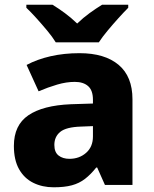

<svg xmlns="http://www.w3.org/2000/svg" viewBox="-20 -786 653 816"><path d="M318 -560Q425 -560 484 -510.5Q543 -461 543 -364V0H426L393 -74H389Q366 -45 341.5 -26Q317 -7 285.5 1.5Q254 10 208 10Q160 10 121.5 -9Q83 -28 61 -67Q39 -106 39 -166Q39 -254 100.5 -296Q162 -338 281 -343L375 -346V-362Q375 -402 354.5 -420Q334 -438 298 -438Q262 -438 223 -426.5Q184 -415 144 -398L93 -510Q138 -534 195 -547Q252 -560 318 -560ZM324 -248Q261 -246 236 -225.5Q211 -205 211 -170Q211 -139 229 -125Q247 -111 275 -111Q317 -111 346 -136.5Q375 -162 375 -206V-250ZM217 -606Q203 -629 180.5 -656Q158 -683 134.5 -709Q111 -735 92 -753V-766H203Q229 -750 255.5 -730.5Q282 -711 308 -686Q334 -711 361 -730.5Q388 -750 414 -766H525V-753Q507 -735 483.5 -709Q460 -683 437.5 -656Q415 -629 400 -606Z"/></svg>

Font: Noto Sans Armenian ExtraBold
Style: Regular
Weight: 800
Version: Version 2.007